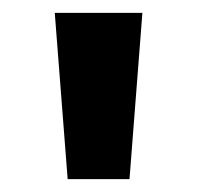

<svg xmlns="http://www.w3.org/2000/svg" viewBox="-20 -734 306 298"><path d="M201 -714 181 -456H85L65 -714Z"/></svg>

Font: Noto Sans IKEA
Style: Bold
Weight: 600
Designer: Monotype Design Team
Foundry: Monotype Imaging Inc.
Version: Version 2.001